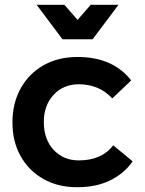

<svg xmlns="http://www.w3.org/2000/svg" viewBox="-20 -777 604 802"><path d="M309 -425C366 -425 413 -405 449 -366L528 -441C504 -472 473 -497 435 -514C396 -531 353 -539 304 -539C251 -539 204 -528 163 -505C122 -482 90 -450 67 -409C44 -368 32 -320 32 -266C32 -213 43 -166 66 -125C89 -84 121 -52 162 -29C203 -6 249 5 302 5C354 5 400 -4 439 -23C478 -42 510 -68 534 -103L453 -170C421 -128 373 -107 309 -107C266 -107 231 -122 204 -151C177 -180 163 -219 163 -267C163 -314 177 -352 204 -381C231 -410 266 -425 309 -425ZM359 -757 304 -694 249 -757H133L241 -613H367L475 -757Z"/></svg>

Font: Argentum Sans Medium
Style: Regular
Weight: 500
Designer: Julieta Ulanovsky
Foundry: Julieta Ulanovsky
Version: Version 5.001;January 29, 2019;FontCreator 11.5.0.2425 64-bi